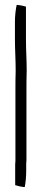

<svg xmlns="http://www.w3.org/2000/svg" viewBox="-20 -674 170 784"><path d="M41 -513C41 -471 44 -430 44 -386C43 -358 43 -330 43 -303V-19C43 -11 42 -6 42 -3V82C52 85 66 89 81 90C85 70 87 46 87 22V-5C87 -12 88 -17 88 -20V-303C88 -330 88 -356 89 -386C89 -428 86 -468 86 -513V-647C76 -650 63 -653 48 -654C44 -634 41 -610 41 -586Z"/></svg>

Font: SolarCharger
Style: 150
Weight: 100
Designer: Mew Too
Foundry: Cannot Into Space Fonts/KineticPlasma Fonts
Version: Version 1.100